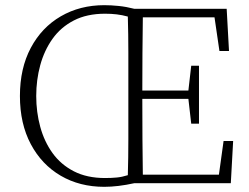

<svg xmlns="http://www.w3.org/2000/svg" viewBox="-20 -708 962 742"><path d="M120 -337Q120 -275 135.5 -218Q151 -161 183 -116.5Q215 -72 265.5 -46Q316 -20 386 -20Q411 -20 431.5 -22Q452 -24 474 -31Q476 -100 476 -170Q476 -240 476 -310V-364Q476 -435 476 -504.5Q476 -574 474 -644Q452 -650 431 -652.5Q410 -655 386 -655Q316 -655 265.5 -629Q215 -603 183 -558Q151 -513 135.5 -456Q120 -399 120 -337ZM844 -163H881L872 0H499Q467 7 438 10.5Q409 14 383 14Q288 14 214.5 -29Q141 -72 99 -151Q57 -230 57 -337Q57 -444 99 -523Q141 -602 215 -645Q289 -688 383 -688Q409 -688 438.5 -685Q468 -682 499 -674H856L865 -511H828L809 -641H532Q531 -573 530.5 -502.5Q530 -432 530 -358H708L719 -454H749V-230H719L708 -326H530Q530 -240 530.5 -169Q531 -98 532 -33H826Z"/></svg>

Font: Source Serif Pro Light
Style: Regular
Weight: 300
Designer: Frank Grießhammer
Foundry: Adobe Systems Incorporated
Version: Version 3.001;hotconv 1.0.111;makeotfexe 2.5.65597